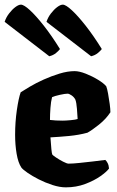

<svg xmlns="http://www.w3.org/2000/svg" viewBox="-35 -806 505 826"><path d="M248 0Q222 0 191 -10Q160 -20 131.5 -34.5Q103 -49 83 -63Q63 -77 57 -85Q43 -106 36.5 -144.5Q30 -183 30 -226Q30 -281 37.5 -332.5Q45 -384 54 -409Q68 -418 94 -433.5Q120 -449 153.5 -464Q187 -479 221.5 -489.5Q256 -500 286 -500Q306 -500 334 -489Q362 -478 386.5 -463Q411 -448 422 -435Q426 -425 430 -403Q434 -381 437 -358.5Q440 -336 440 -323Q421 -294 391 -270Q361 -246 341 -235Q304 -225 262 -221Q220 -217 182 -215Q184 -184 186 -164.5Q188 -145 190 -141Q192 -138 206 -128.5Q220 -119 236.5 -110.5Q253 -102 260 -102Q278 -102 306.5 -105Q335 -108 365.5 -111.5Q396 -115 418 -118Q423 -114 428 -104.5Q433 -95 434 -81Q424 -67 397 -48Q370 -29 331.5 -14.5Q293 0 248 0ZM234 -287Q247 -287 269 -289Q291 -291 299 -294Q298 -311 296 -338Q294 -365 289 -378Q283 -389 272.5 -396Q262 -403 256 -403Q245 -403 222.5 -398Q200 -393 189 -388Q184 -369 182 -341.5Q180 -314 180 -290Q204 -287 234 -287ZM177 -564 -15 -712Q-9 -731 4 -748Q17 -765 31 -775.5Q45 -786 55 -786Q68 -786 94 -762Q120 -738 153.5 -695.5Q187 -653 223 -595Q218 -588 206 -578Q194 -568 177 -564ZM357 -564 165 -712Q171 -731 184 -748Q197 -765 211 -775.5Q225 -786 235 -786Q248 -786 274 -762Q300 -738 333.5 -695.5Q367 -653 403 -595Q398 -588 386 -578Q374 -568 357 -564Z"/></svg>

Font: Texturina 72pt Black
Style: Regular
Weight: 900
Designer: Guillermo Torres Carreño
Foundry: Omnibus-Type
Version: Version 1.002; ttfautohint (v1.8.3)